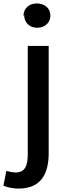

<svg xmlns="http://www.w3.org/2000/svg" viewBox="-71 -817 396 1120"><path d="M-51 266C-30 275 -1 283 38 283C167 283 213 198 213 77V-549H91V80C91 149 76 189 20 189C1 189 -18 184 -34 180ZM70 -728C70 -685 102 -655 146 -655C190 -655 223 -684 223 -726C223 -769 189 -797 144 -797C99 -797 66 -768 66 -724Z"/></svg>

Font: GenEiGothic-pro-SemiBold
Style: Regular
Weight: 500
Designer: Ryoko NISHIZUKA (kana & ideographs); Paul D. Hunt (Latin, Greek & Cyrillic); Wenlong ZHANG (bopomofo); Sandoll Communica
Foundry: Adobe Systems Incorporated; o_tamon
Version: Version 1.000.140830